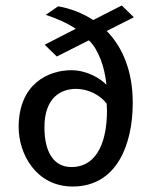

<svg xmlns="http://www.w3.org/2000/svg" viewBox="-20 -668 543 700"><path d="M147 -614C188 -600 225 -584 256 -563L143 -505L187 -462L304 -521C339 -488 362 -423 368 -359C345 -383 296 -412 240 -412C157 -412 48 -363 48 -204C48 -109 110 12 245 12C408 12 464 -145 464 -293C464 -409 427 -496 369 -555L468 -605L424 -648L320 -595C281 -620 238 -637 192 -645L147 -614ZM369 -290C369 -282 370 -273 370 -264C370 -165 341 -59 240 -59C179 -59 142 -109 142 -204C142 -313 203 -344 257 -344C302 -344 346 -321 369 -290Z"/></svg>

Font: Tajawal Medium
Style: Regular
Weight: 500
Designer: Boutros Fonts
Foundry: Created by Boutros International 2017
Version: Version 1.700